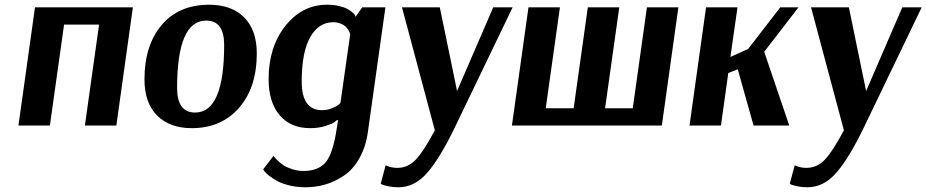

<svg xmlns="http://www.w3.org/2000/svg" viewBox="-20 -531 3918 812"><path d="M542 -500 472 0H339L399 -427H251L191 0H58L128 -500Z M1066 -305Q1066 -161 991 -75Q916 11 791 11Q698 11 644.5 -42.5Q591 -96 591 -195Q591 -339 663.5 -425Q736 -511 865 -511Q959 -511 1012.5 -457.5Q1066 -404 1066 -305ZM852 -444Q729 -444 729 -159Q729 -55 805 -55Q928 -55 928 -341Q928 -444 852 -444Z M1610 -500 1536 26Q1527 91 1499.5 139Q1472 187 1433.5 212.5Q1395 238 1355 249.5Q1315 261 1272 261Q1235 261 1203 253Q1171 245 1151.5 234Q1132 223 1118 212Q1104 201 1098 193L1093 185L1137 128Q1139 131 1142 135Q1145 139 1156.5 150Q1168 161 1181.5 169.5Q1195 178 1217.5 185Q1240 192 1264 192Q1327 192 1358 154.5Q1389 117 1405 7L1406 0L1410 -23H1405Q1401 -19 1393.5 -13.5Q1386 -8 1357 1.5Q1328 11 1292 11Q1209 11 1162.5 -44Q1116 -99 1116 -197Q1116 -332 1187 -421.5Q1258 -511 1363 -511Q1392 -511 1414.5 -505.5Q1437 -500 1449.5 -493Q1462 -486 1470.5 -478.5Q1479 -471 1482 -466L1484 -460L1512 -500ZM1342 -65Q1364 -65 1383.5 -73Q1403 -81 1411 -87.5Q1419 -94 1420 -97L1461 -386Q1460 -389 1458.5 -393.5Q1457 -398 1452 -406Q1447 -414 1439.5 -420.5Q1432 -427 1418.5 -432Q1405 -437 1389 -437Q1328 -437 1292 -374Q1256 -311 1256 -186Q1256 -65 1342 -65Z M1611 168Q1634 179 1660 179Q1706 179 1739.5 143Q1773 107 1819 20L1680 -500H1840L1913 -146L2066 -500H2148L1902 11Q1841 137 1787.5 199Q1734 261 1665 261Q1642 261 1623 257Q1604 253 1597 250L1590 246Z M2849 -500 2779 0H2145L2215 -500H2348L2288 -73H2406L2466 -500H2599L2539 -73H2656L2716 -500Z M2896 0 2966 -500H3099L3069 -290L3144 -324L3280 -500H3357L3212 -312L3318 0H3167L3100 -238L3060 -222L3029 0Z M3341 168Q3364 179 3390 179Q3436 179 3469.5 143Q3503 107 3549 20L3410 -500H3570L3643 -146L3796 -500H3878L3632 11Q3571 137 3517.5 199Q3464 261 3395 261Q3372 261 3353 257Q3334 253 3327 250L3320 246Z"/></svg>

Font: Arsenal
Style: Bold Italic
Weight: 700
Italic angle: -9°
Designer: Andrij Shevchenko
Foundry: Stairsfor.com
Version: Version 1.000